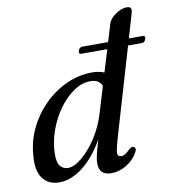

<svg xmlns="http://www.w3.org/2000/svg" viewBox="-84 -817 808 900"><g transform="rotate(-10 320.0 -367.0)"><path d="M323 -581.5Q327.5 -598 343 -598H465L490.5 -682Q495.5 -697.5 510.2 -711.5Q525 -725.5 543.8 -734.5Q562.5 -743.5 579.5 -743.5Q607 -743.5 597.5 -713L564 -598H628.5Q644.5 -598 639 -582Q634.5 -566 618.5 -566H554.5L433 -153.5Q421 -113 417.5 -93.2Q414 -73.5 418.5 -67.2Q423 -61 434 -61Q443 -61 453 -67Q463 -73 476.5 -87Q483.5 -92 488.5 -94Q493.5 -96 499 -92.5Q512 -84.5 498.5 -63.5Q480.5 -31.5 445.8 -10.8Q411 10 374.5 10Q316 10 316 -47Q316 -63.5 321.5 -87.5Q327 -111.5 340.5 -156.5Q293.5 -74.5 237 -32.2Q180.5 10 126.5 10Q76 10 48.2 -26.2Q20.5 -62.5 27.5 -135Q32 -202.5 61.2 -263.2Q90.5 -324 137.8 -370.8Q185 -417.5 243.8 -444.2Q302.5 -471 366 -471Q399.5 -471 423.5 -460.5L455.5 -566H333Q317.5 -566 323 -581.5ZM128 -124.5Q127.5 -83 141.8 -66.2Q156 -49.5 178.5 -49.5Q207.5 -49.5 245.2 -80.8Q283 -112 316.8 -164.2Q350.5 -216.5 369 -280L405.5 -401Q398.5 -415.5 385.5 -423.8Q372.5 -432 350 -432Q310.5 -432 271.5 -405.5Q232.5 -379 200.5 -334.8Q168.5 -290.5 148.8 -236Q129 -181.5 128 -124.5Z"/></g></svg>

Font: Fraunces 9pt S000
Style: Italic
Weight: 400
Italic angle: -16°
Version: Version 1.000; ttfautohint (v1.8.3)